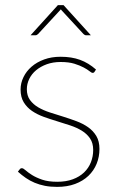

<svg xmlns="http://www.w3.org/2000/svg" viewBox="-20 -723 461 751"><path d="M350 -442.5Q347.5 -438 342.5 -438Q338 -438 329.8 -444.8Q321.5 -451.5 307 -459.2Q292.5 -467 270.8 -473.8Q249 -480.5 217 -480.5Q187.5 -480.5 163.2 -471.8Q139 -463 121.5 -448.5Q104 -434 94.5 -414.5Q85 -395 85 -374Q85 -349 97.2 -332Q109.5 -315 129.5 -303.2Q149.5 -291.5 175 -283.2Q200.5 -275 227 -266.8Q253.5 -258.5 279 -249Q304.5 -239.5 324.5 -225.5Q344.5 -211.5 356.8 -191Q369 -170.5 369 -140.5Q369 -109.5 358 -82.5Q347 -55.5 325.8 -35.2Q304.5 -15 273.8 -3.5Q243 8 203.5 8Q177 8 155.5 3.8Q134 -0.5 115.5 -8.2Q97 -16 81 -27Q65 -38 50 -51.5L56.5 -60Q58.5 -62.5 60.2 -63.8Q62 -65 66 -65Q71 -65 80.2 -56.8Q89.5 -48.5 105.2 -38.5Q121 -28.5 145 -20.2Q169 -12 204 -12Q238.5 -12 264.8 -21.8Q291 -31.5 308.8 -48.5Q326.5 -65.5 335.5 -88.2Q344.5 -111 344.5 -136.5Q344.5 -163.5 332.2 -181.5Q320 -199.5 300 -211.8Q280 -224 254.5 -232.5Q229 -241 202.5 -249Q176 -257 150.5 -266.2Q125 -275.5 105 -289.2Q85 -303 72.8 -323Q60.5 -343 60.5 -373Q60.5 -398 71.8 -421.2Q83 -444.5 103.5 -462.2Q124 -480 152.8 -490.5Q181.5 -501 217 -501Q260 -501 293 -489Q326 -477 355.5 -451ZM335.5 -585H317Q311.5 -585 306.5 -590L221.5 -682Q220.5 -683 219.8 -684.2Q219 -685.5 218 -686.5Q217 -685.5 216 -684.2Q215 -683 214 -682L129 -590Q124 -585 118.5 -585H99.5L206.5 -703H228.5Z"/></svg>

Font: Lato ExtraLight
Style: Regular
Weight: 275
Designer: Lukasz Dziedzic with Adam Twardoch and Botio Nikoltchev
Foundry: tyPoland Lukasz Dziedzic
Version: Version 2.015; 2015-08-06; http://www.latofonts.com/